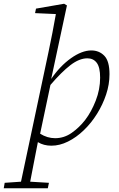

<svg xmlns="http://www.w3.org/2000/svg" viewBox="-89 -764 633 1024"><path d="M185 13Q144 13 113 -6Q103 43 92.5 99Q82 155 72 205L172 211L166 240H-69L-64 211L23 205L170 -488Q181 -540 190.5 -589Q200 -638 209 -689L98 -694L103 -718L253 -744L268 -735L184 -343Q231 -412 289.5 -453.5Q348 -495 398 -495Q440 -495 467.5 -466.5Q495 -438 495 -368Q495 -314 477 -260Q459 -206 428.5 -157Q398 -108 358 -69.5Q318 -31 273.5 -9Q229 13 185 13ZM377 -453Q334 -453 286.5 -416.5Q239 -380 180 -311L125 -51Q163 -27 205 -27Q253 -27 293.5 -55.5Q334 -84 365 -124Q398 -167 421.5 -227Q445 -287 445 -350Q445 -405 427 -429Q409 -453 377 -453Z"/></svg>

Font: Source Serif 4 SmText Light
Style: Italic
Weight: 300
Italic angle: -12°
Designer: Frank Grießhammer
Foundry: Adobe
Version: Version 4.005;hotconv 1.1.0;makeotfexe 2.6.0